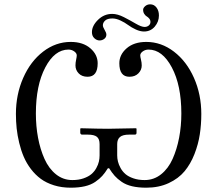

<svg xmlns="http://www.w3.org/2000/svg" viewBox="-20 -851 994 883"><path d="M438 -188Q438 -211.9 425.5 -221.9Q413.1 -231.9 383.8 -231.9H356.9Q354 -231.9 351.6 -234.4Q349.1 -236.8 349.1 -240.2V-258.8L351.1 -261.2Q438 -258.8 477.1 -258.8L606 -261.2L607.9 -258.8V-240.2Q607.9 -231.9 600.1 -231.9H574.2Q544.4 -231.9 531.7 -220.9Q519 -210 519 -188V-136.2Q519 -122.1 522.5 -107.9Q525.9 -93.8 534.7 -77.9Q543.5 -62 557.1 -50.3Q570.8 -38.6 593.5 -30.8Q616.2 -22.9 645 -22.9Q687.5 -22.9 720.7 -49.3Q753.9 -75.7 773.7 -119.9Q793.5 -164.1 803.7 -217.3Q814 -270.5 814 -329.1Q814 -458.5 770.3 -540.8Q726.6 -623 663.1 -623Q648.4 -623 636.7 -614.7Q625 -606.4 625 -596.2Q625 -589.8 628.4 -576.4Q631.8 -563 631.8 -549.8Q631.8 -529.3 616.5 -513.7Q601.1 -498 575.2 -498Q528.8 -498 528.8 -560.1Q528.8 -599.6 562.5 -628.9Q596.2 -658.2 652.8 -658.2Q721.7 -658.2 780 -613.5Q838.4 -568.8 872.1 -492.7Q905.8 -416.5 905.8 -327.1Q905.8 -278.3 898.9 -233.2Q892.1 -188 874.3 -142.3Q856.4 -96.7 828.6 -63.2Q800.8 -29.8 755.6 -8.8Q710.4 12.2 652.8 12.2Q615.7 12.2 587.6 5.6Q559.6 -1 539.8 -14.6Q520 -28.3 507.6 -42.2Q495.1 -56.2 481.9 -77.1H476.1Q462.9 -56.2 450.4 -42.2Q438 -28.3 418.2 -14.6Q398.4 -1 370.4 5.6Q342.3 12.2 305.2 12.2Q263.7 12.2 228.3 1.2Q192.9 -9.8 167.5 -28.6Q142.1 -47.4 122.1 -73.7Q102.1 -100.1 89.4 -129.6Q76.7 -159.2 68.4 -193.6Q60.1 -228 56.6 -260.5Q53.2 -293 53.2 -327.1Q53.2 -416.5 86.7 -492.7Q120.1 -568.8 178.2 -613.5Q236.3 -658.2 305.2 -658.2Q361.8 -658.2 395.5 -628.9Q429.2 -599.6 429.2 -560.1Q429.2 -498 382.8 -498Q356.9 -498 342 -513.4Q327.1 -528.8 327.1 -549.8Q327.1 -563 330.1 -576.4Q333 -589.8 333 -596.2Q333 -606.4 321.3 -614.7Q309.6 -623 294.9 -623Q231.4 -623 188.2 -540.8Q145 -458.5 145 -329.1Q145 -270.5 155 -217.3Q165 -164.1 184.8 -119.9Q204.6 -75.7 237.5 -49.3Q270.5 -22.9 313 -22.9Q341.8 -22.9 364.3 -30.8Q386.7 -38.6 400.4 -50.3Q414.1 -62 422.9 -77.9Q431.6 -93.8 434.8 -107.9Q438 -122.1 438 -136.2ZM496.1 -787.1Q520.5 -787.1 550 -772Q579.6 -756.8 605 -741.9Q630.4 -727.1 645 -727.1Q656.2 -727.1 664.1 -733.6Q671.9 -740.2 671.9 -750Q671.9 -758.8 666.5 -765.4Q661.1 -772 655 -775.4Q648.9 -778.8 643.6 -786.9Q638.2 -794.9 638.2 -806.2Q638.2 -814.5 647.7 -822.8Q657.2 -831.1 670.9 -831.1Q688.5 -831.1 699.7 -816.4Q710.9 -801.8 710.9 -779.8Q710.9 -751 691.7 -728.5Q672.4 -706.1 642.1 -706.1Q625 -706.1 604.7 -715.3Q584.5 -724.6 569.1 -736.1Q553.7 -747.6 533.9 -756.8Q514.2 -766.1 497.1 -766.1Q473.6 -766.1 463.4 -756.3Q453.1 -746.6 453.1 -734.9Q453.1 -726.6 461.2 -713.4Q469.2 -700.2 469.2 -691.9Q469.2 -679.7 459.7 -672.4Q450.2 -665 438 -665Q424.8 -665 413.8 -675.3Q402.8 -685.5 402.8 -703.1Q402.8 -732.4 430.7 -759.8Q458.5 -787.1 496.1 -787.1Z"/></svg>

Font: Common Serif
Style: Regular
Weight: 400
Designer: Philipp H. Poll, Khaled Hosny
Foundry: Stefan Peev, Context Ltd.
Version: Version 1.026